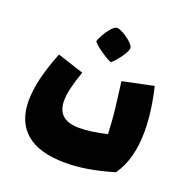

<svg xmlns="http://www.w3.org/2000/svg" viewBox="-128 -651 914 946"><g transform="rotate(20 329.5 -178.0)"><path d="M629 -101Q629 46 565 136Q425 178 317 178Q176 178 108 119.5Q40 61 40 -49Q40 -156 103 -313L241 -268Q204 -165 204 -109Q204 -58 232.5 -32.5Q261 -7 321 -7Q347 -7 385.5 -12Q424 -17 464 -27Q461 -98 454.5 -154Q448 -210 437 -295L599 -329Q629 -203 629 -101ZM253 -437Q256 -450 268.5 -472.5Q281 -495 297 -513.5Q313 -532 325 -534Q336 -536 358.5 -524Q381 -512 400.5 -494.5Q420 -477 422 -467Q426 -452 399.5 -414.5Q373 -377 355 -365Q334 -373 300 -396.5Q266 -420 253 -437Z"/></g></svg>

Font: Lalezar
Style: Regular
Weight: 400
Designer: Borna Izadpanah
Foundry: Borna Izadpanah
Version: Version 1.004